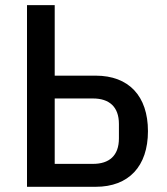

<svg xmlns="http://www.w3.org/2000/svg" viewBox="-20 -718 640 738"><path d="M83.8 0H348C474.8 0 548.7 -78.8 548.7 -213.8C548.7 -349.1 474.8 -427.2 348 -427.2H190.3V-698.2H83.8ZM190.3 -88.1V-339.5H337.4C399.5 -339.5 437.1 -307.9 437.1 -241.5V-186.1C437.1 -119.3 399.5 -88.1 337.4 -88.1Z"/></svg>

Font: Margiela Mono Medium
Style: Regular
Weight: 500
Designer: Mike Abbink, Paul van der Laan, Pieter van Rosmalen
Foundry: Bold Monday
Version: Version 2.003 2021